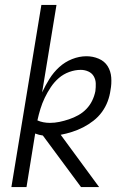

<svg xmlns="http://www.w3.org/2000/svg" viewBox="-20 -755 540 775"><path d="M26 0 147 -735H208L150 -382Q163 -410 179.5 -436.5Q196 -463 219 -484Q242 -505 271 -516.5Q300 -528 329 -528Q355 -528 378.5 -518Q402 -508 414.5 -488Q427 -468 429 -442.5Q431 -417 426 -391Q423 -368 414.5 -345.5Q406 -323 391.5 -303Q377 -283 357 -267.5Q337 -252 315.5 -241Q294 -230 270.5 -222.5Q247 -215 225 -211L380 0H307L153 -208Q145 -209 137.5 -211Q130 -213 122 -216L87 0ZM181 -259Q201 -259 220 -263Q239 -267 258.5 -273.5Q278 -280 296 -290Q314 -300 328.5 -315Q343 -330 352 -348.5Q361 -367 365 -387Q367 -403 366.5 -418.5Q366 -434 358.5 -447Q351 -460 336.5 -466.5Q322 -473 306 -473Q283 -473 259.5 -464.5Q236 -456 217.5 -440Q199 -424 185 -403Q171 -382 160.5 -360Q150 -338 143 -315Q136 -292 131 -269Q142 -264 155 -261.5Q168 -259 181 -259Z"/></svg>

Font: Iosevka Light
Style: Italic
Weight: 300
Italic angle: -9°
Monospace: yes
Designer: Belleve Invis
Foundry: Belleve Invis
Version: Version 32.5.0; ttfautohint (v1.8.4)